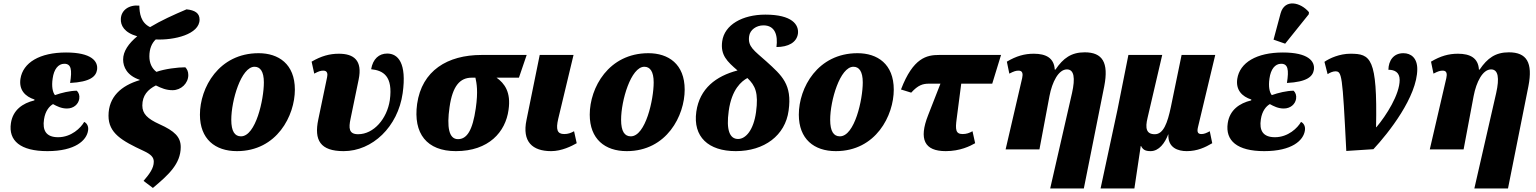

<svg xmlns="http://www.w3.org/2000/svg" viewBox="-20 -848 8719 1090"><path d="M249 10C407 10 472 -51 480 -107C484 -131 473 -149 458 -156C439 -122 385 -69 310 -69C242 -69 220 -107 230 -171C237 -218 260 -245 281 -257C303 -245 328 -232 360 -232C398 -232 425 -256 430 -287C433 -307 427 -322 416 -333C378 -333 328 -321 292 -308C279 -324 272 -357 279 -403C286 -454 310 -486 345 -486C384 -486 390 -453 378 -377C493 -383 525 -414 531 -452C538 -501 498 -550 355 -550C206 -550 110 -493 96 -400C87 -337 123 -300 176 -283L175 -278C108 -262 53 -223 42 -149C27 -49 96 10 249 10Z M848 219C935 146 1006 83 1006 -13C1006 -70 972 -104 885 -143C817 -174 788 -202 788 -249C788 -306 819 -340 865 -363C897 -347 924 -336 960 -336C1008 -336 1049 -375 1049 -422C1049 -442 1042 -456 1032 -466C989 -466 916 -457 868 -440C842 -460 828 -490 828 -528C828 -572 842 -603 864 -624C969 -619 1113 -653 1113 -737C1113 -773 1087 -790 1039 -795C966 -764 893 -731 832 -694C778 -720 772 -775 771 -816C712 -822 668 -790 666 -741C664 -704 685 -663 759 -642C710 -601 679 -557 679 -510C679 -468 701 -419 773 -395V-393C668 -362 596 -298 596 -191C596 -92 671 -49 796 9C839 29 853 46 853 70C853 107 829 139 795 179Z M1325 10C1553 10 1654 -193 1654 -339C1654 -485 1561 -546 1448 -546C1222 -546 1115 -350 1115 -197C1115 -59 1201 10 1325 10ZM1348 -74C1313 -74 1293 -102 1293 -168C1293 -277 1349 -469 1425 -469C1457 -469 1478 -443 1478 -380C1478 -283 1432 -74 1348 -74Z M1931 10C2094 10 2239 -128 2266 -319C2290 -490 2240 -544 2178 -544C2132 -544 2097 -514 2087 -455C2155 -448 2212 -417 2193 -279C2177 -174 2102 -86 2013 -86C1960 -86 1959 -121 1970 -173L2016 -396C2039 -506 1988 -543 1904 -543C1851 -543 1804 -530 1749 -498L1764 -430C1790 -444 1801 -447 1816 -447C1839 -447 1841 -428 1837 -410L1787 -170C1762 -52 1798 10 1931 10Z M2568 10C2755 10 2850 -99 2867 -224C2882 -325 2844 -375 2799 -407H2926L2970 -536H2714C2520 -536 2375 -447 2348 -258C2325 -90 2403 10 2568 10ZM2580 -58C2528 -58 2516 -127 2532 -239C2549 -361 2592 -407 2658 -407H2679C2686 -375 2695 -330 2681 -233C2663 -108 2631 -58 2580 -58Z M3109 10C3169 10 3226 -19 3254 -35L3239 -103C3221 -93 3205 -87 3183 -87C3143 -87 3135 -113 3149 -173L3236 -536H3044L2969 -167C2943 -43 3003 10 3109 10Z M3538 10C3766 10 3867 -193 3867 -339C3867 -485 3774 -546 3661 -546C3435 -546 3328 -350 3328 -197C3328 -59 3414 10 3538 10ZM3561 -74C3526 -74 3506 -102 3506 -168C3506 -277 3562 -469 3638 -469C3670 -469 3691 -443 3691 -380C3691 -283 3645 -74 3561 -74Z M4157 10C4319 10 4438 -79 4457 -220C4478 -369 4419 -419 4331 -499C4262 -561 4224 -582 4233 -643C4238 -679 4274 -704 4314 -704C4380 -704 4397 -648 4388 -581C4455 -581 4503 -607 4510 -657C4516 -707 4478 -765 4325 -765C4194 -765 4093 -707 4080 -614C4069 -535 4108 -499 4167 -448C4045 -416 3952 -346 3933 -214C3913 -71 4002 10 4157 10ZM4170 -59C4122 -59 4102 -111 4117 -218C4134 -342 4190 -387 4223 -405C4268 -362 4287 -321 4272 -211C4258 -110 4214 -59 4170 -59Z M4725 10C4953 10 5054 -193 5054 -339C5054 -485 4961 -546 4848 -546C4622 -546 4515 -350 4515 -197C4515 -59 4601 10 4725 10ZM4748 -74C4713 -74 4693 -102 4693 -168C4693 -277 4749 -469 4825 -469C4857 -469 4878 -443 4878 -380C4878 -283 4832 -74 4748 -74Z M5349 10C5431 10 5488 -19 5516 -35L5501 -103C5483 -93 5467 -87 5445 -87C5405 -87 5403 -113 5411 -173L5437 -373H5613L5663 -536H5311C5242 -536 5164 -521 5095 -340L5153 -322C5192 -365 5219 -373 5254 -373H5319L5249 -194C5195 -57 5228 10 5349 10Z M5942 222H6133L6249 -359C6275 -493 6239 -551 6138 -551C6062 -551 6016 -518 5972 -453H5968C5964 -519 5918 -543 5849 -543C5796 -543 5750 -530 5696 -498L5710 -430C5737 -444 5748 -447 5763 -447C5786 -447 5788 -428 5783 -405L5689 0H5881L5938 -303C5953 -382 5989 -454 6037 -454C6078 -454 6085 -405 6066 -320Z M6228 222H6420L6456 -19H6458C6468 1 6481 10 6512 10C6560 10 6593 -36 6612 -85H6613C6609 -8 6669 10 6717 10C6778 10 6823 -12 6862 -35L6848 -103C6828 -92 6815 -87 6801 -87C6784 -87 6773 -94 6781 -126L6879 -536H6688L6627 -240C6608 -150 6585 -86 6536 -86C6488 -86 6480 -119 6495 -180L6578 -536H6386L6324 -225Z M7276 -600 7410 -767 7411 -779C7363 -836 7273 -856 7250 -772L7210 -623ZM7157 10C7315 10 7380 -51 7388 -107C7392 -131 7381 -149 7366 -156C7347 -122 7293 -69 7218 -69C7150 -69 7128 -107 7138 -171C7145 -218 7168 -245 7189 -257C7211 -245 7236 -232 7268 -232C7306 -232 7333 -256 7338 -287C7341 -307 7335 -322 7324 -333C7286 -333 7236 -321 7200 -308C7187 -324 7180 -357 7187 -403C7194 -454 7218 -486 7253 -486C7292 -486 7298 -453 7286 -377C7401 -383 7433 -414 7439 -452C7446 -501 7406 -550 7263 -550C7114 -550 7018 -493 7004 -400C6995 -337 7031 -300 7084 -283L7083 -278C7016 -262 6961 -223 6950 -149C6935 -49 7004 10 7157 10Z M7499 -497 7517 -427C7530 -436 7548 -443 7560 -443C7598 -443 7601 -430 7623 9L7777 -1C7863 -93 8026 -300 8026 -456C8026 -518 7991 -546 7947 -546C7891 -546 7863 -504 7862 -452C7897 -452 7926 -438 7926 -394C7926 -312 7850 -192 7794 -126H7792C7800 -520 7761 -543 7646 -543C7586 -543 7529 -518 7499 -497Z M8350 222H8541L8657 -359C8683 -493 8647 -551 8546 -551C8470 -551 8424 -518 8380 -453H8376C8372 -519 8326 -543 8257 -543C8204 -543 8158 -530 8104 -498L8118 -430C8145 -444 8156 -447 8171 -447C8194 -447 8196 -428 8191 -405L8097 0H8289L8346 -303C8361 -382 8397 -454 8445 -454C8486 -454 8493 -405 8474 -320Z"/></svg>

Font: Noto Serif SemiCondensed Black
Style: Italic
Weight: 900
Width: 4
Italic angle: -12°
Designer: Monotype Design Team
Foundry: Monotype Imaging Inc.
Version: Version 2.014